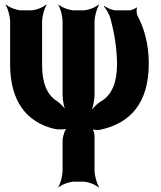

<svg xmlns="http://www.w3.org/2000/svg" viewBox="-20 -574 715 853"><path d="M258 51V183C258 207 248 244 239 257L240 259C252 247 287 233 310 233H349C372 233 406 247 418 259L420 257C411 244 400 207 400 183V31C400 20 395 0 388 -5L386 -2C391 3 412 4 422 3C557 -24 641 -115 641 -291C641 -377 621 -448 591 -504C587 -513 585 -533 589 -539L586 -541C582 -535 563 -528 554 -528H496C478 -528 455 -539 443 -548L442 -545C451 -536 466 -510 471 -491C487 -431 499 -365 500 -291C500 -206 476 -151 429 -124C409 -112 386 -88 378 -71L381 -69C391 -86 400 -127 400 -154V-478C400 -502 411 -539 420 -552L418 -554C406 -542 372 -528 349 -528H310C287 -528 252 -542 240 -554L239 -552C248 -539 258 -502 258 -478V-151C258 -127 266 -89 275 -73L279 -75C271 -91 250 -114 233 -125C190 -152 167 -203 167 -286V-478C167 -502 178 -539 187 -552L185 -554C173 -542 139 -528 116 -528H76C53 -528 19 -542 7 -554L5 -552C14 -539 25 -502 25 -478V-288C25 -124 98 -32 219 -2C235 2 272 3 283 -5L280 -9C269 -1 258 32 258 51Z"/></svg>

Font: Asimov
Style: EdgeExtreme
Weight: 500
Designer: Google
Version: Version 2.000980: 2014